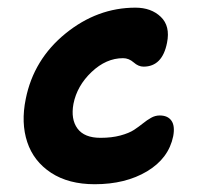

<svg xmlns="http://www.w3.org/2000/svg" viewBox="-20 -514 524 499"><path d="M226.1 -35.2Q158.2 -35.2 112.8 -64.9Q67.4 -94.7 50.8 -144.8Q34.2 -194.8 46.9 -256.8Q67.4 -359.4 150.1 -426.8Q232.9 -494.1 332 -494.1Q373 -494.1 397.9 -470.2Q422.9 -446.3 414.1 -402.8Q401.9 -340.8 353 -340.8Q339.8 -340.8 327.4 -351.8Q314.9 -362.8 299.8 -362.8Q255.9 -362.8 218 -326.9Q180.2 -291 170.9 -244.1Q163.6 -204.1 181.4 -179.9Q199.2 -155.8 241.2 -155.8Q270.5 -155.8 293 -161.9Q315.4 -168 328.4 -176.5Q341.3 -185.1 351.6 -193.4Q361.8 -201.7 372.6 -207.8Q383.3 -213.9 395 -213.9Q416 -213.9 425.5 -200.4Q435.1 -187 430.2 -160.2Q418.5 -102.5 362.3 -68.8Q306.2 -35.2 226.1 -35.2Z"/></svg>

Font: Shantell Sans Irregular Bouncy
Style: Italic
Weight: 600
Italic angle: -11.31°
Designer: Stephen Nixon, Anya Danilova, Shantell Martin
Foundry: Arrow Type
Version: Version 1.006;[9816181b4]